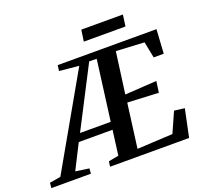

<svg xmlns="http://www.w3.org/2000/svg" viewBox="-242 -1083 1333 1258"><g transform="rotate(-20 425.0 -454.0)"><path d="M-92 0 -88.5 -36 -11.5 -49 354 -690.5 217.5 -703.5 222.5 -743H911.5L901 -575.5H831L808.5 -688.5L612 -699L573 -410.5L794.5 -424.5L783.5 -346L567 -356.5L526.5 -48.5L774.5 -61.5L837 -202L909 -193L868.5 0H317.5L322.5 -36L393 -49.5L415.5 -222H180L92.5 -49.5L186.5 -36L184 0ZM208 -275H422L477 -694.5L425 -695.5ZM447.5 -908.5H737.5L726.5 -829H436Z"/></g></svg>

Font: Merriweather 60pt SemiBold
Style: Italic
Weight: 600
Italic angle: -7.8°
Version: Version 2.101